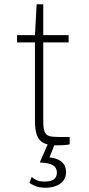

<svg xmlns="http://www.w3.org/2000/svg" viewBox="-20 -682 417 901"><path d="M183 -483V-116Q183 -79.5 189.5 -63.8Q196 -48 211.5 -43.5Q227 -39 263 -39H307V-5Q291 0 244 0Q205 0 183.5 -11.5Q162 -23 153 -48Q144 -73 144 -116V-483H60V-517H144L152 -662H183V-517H302V-483ZM193 199Q171 199 152.5 193.2Q134 187.5 118 176L129 148Q140.5 159 154.2 164.5Q168 170 189 170Q219 170 233 159.5Q247 149 247 128Q247 105 228.8 93.8Q210.5 82.5 172 81Q168.5 81 167.8 80Q167 79 168 77L204 -5H237L212 57Q241 59.5 258.2 69.5Q275.5 79.5 282.8 94.2Q290 109 290 126Q290 149.5 277 166Q264 182.5 242 190.8Q220 199 193 199Z"/></svg>

Font: Public Sans VF
Style: Regular
Weight: 400
Designer: Pablo Impallari, Rodrigo Fuenzalida (Modified by Dan O. Williams and USWDS)
Version: Version 1.003